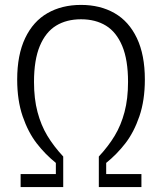

<svg xmlns="http://www.w3.org/2000/svg" viewBox="-20 -762 660 782"><path d="M118.5 -428.5Q118.5 -359.5 132.8 -305.8Q147 -252 172.8 -209.2Q198.5 -166.5 237.5 -124.5V0H64V-53H207.5V-98.5Q164 -133.5 129.2 -178.5Q94.5 -223.5 72.2 -288.5Q50 -353.5 50 -438Q50 -538.5 82.5 -606.8Q115 -675 173.5 -708.5Q232 -742 310 -742Q388 -742 446.5 -708.5Q505 -675 537.5 -606.8Q570 -538.5 570 -438Q570 -353.5 547.8 -288.5Q525.5 -223.5 490.8 -178.5Q456 -133.5 412.5 -98.5V-53H556V0H382.5V-124.5Q421.5 -166.5 447.2 -209.2Q473 -252 487.2 -305.8Q501.5 -359.5 501.5 -428.5Q501.5 -518 477.8 -574.8Q454 -631.5 411.5 -657.5Q369 -683.5 310 -683.5Q251 -683.5 208.5 -657.5Q166 -631.5 142.2 -574.8Q118.5 -518 118.5 -428.5Z"/></svg>

Font: Monaspace Argon Var ExtraLight
Style: Regular
Weight: 200
Designer: Riley Cran and the Lettermatic Team
Version: Version 1.200 (Monaspace Argon Var)